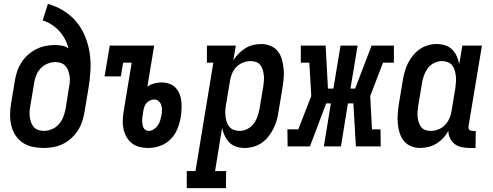

<svg xmlns="http://www.w3.org/2000/svg" viewBox="-20 -755 2540 990"><path d="M205 8Q176 8 148 2Q120 -4 97.5 -19Q75 -34 60 -57Q45 -80 38.5 -107Q32 -134 32 -163Q32 -192 37 -221L57 -341Q61 -365 69 -388.5Q77 -412 91 -433.5Q105 -455 124.5 -472.5Q144 -490 167 -501.5Q190 -513 214 -518Q238 -523 262 -523Q281 -523 299.5 -519.5Q318 -516 333 -506Q327 -531 314.5 -554Q302 -577 285 -595.5Q268 -614 246.5 -628Q225 -642 200 -650L227 -735Q270 -723 308 -699.5Q346 -676 373.5 -643Q401 -610 418 -569Q435 -528 442 -483.5Q449 -439 446.5 -392Q444 -345 436 -299L416 -179Q412 -154 404 -129.5Q396 -105 382 -83Q368 -61 348 -42.5Q328 -24 304 -12.5Q280 -1 255 3.5Q230 8 205 8ZM206 -80Q227 -80 248 -89Q269 -98 283.5 -114.5Q298 -131 306 -151.5Q314 -172 318 -193L336 -306Q339 -321 340 -336Q341 -351 338.5 -365Q336 -379 331 -392.5Q326 -406 316.5 -416Q307 -426 293.5 -430.5Q280 -435 265 -435Q245 -435 224.5 -426.5Q204 -418 189.5 -402.5Q175 -387 167 -367Q159 -347 156 -327L136 -207Q133 -192 132.5 -177.5Q132 -163 134 -149Q136 -135 141 -122Q146 -109 155 -99Q164 -89 178 -84.5Q192 -80 206 -80Z M744 8Q721 8 699 2.5Q677 -3 660 -16.5Q643 -30 632 -49.5Q621 -69 616.5 -91Q612 -113 613 -136.5Q614 -160 618 -183L659 -432H615L603 -361H519L546 -520H775L740 -309Q757 -320 775.5 -325Q794 -330 813 -330Q833 -330 852.5 -323.5Q872 -317 885 -303Q898 -289 905.5 -271Q913 -253 915 -233Q917 -213 916 -192.5Q915 -172 912 -151Q907 -121 895 -91Q883 -61 860 -37.5Q837 -14 806 -3Q775 8 745 8ZM747 -80Q760 -80 773 -88.5Q786 -97 794 -109Q802 -121 806 -134.5Q810 -148 813 -162Q815 -175 815 -188.5Q815 -202 811 -214Q807 -226 797.5 -234Q788 -242 774 -242Q764 -242 753.5 -237Q743 -232 735.5 -223.5Q728 -215 724.5 -204.5Q721 -194 719 -183L717 -169Q715 -160 714 -150.5Q713 -141 713 -132Q713 -123 714.5 -114Q716 -105 719.5 -97.5Q723 -90 730 -85Q737 -80 747 -80Z M943 215V127H988L1080 -432H1047V-520H1196L1183 -444Q1195 -463 1211 -479Q1227 -495 1245.5 -506.5Q1264 -518 1285 -523Q1306 -528 1327 -528Q1352 -528 1375 -518.5Q1398 -509 1412.5 -490.5Q1427 -472 1433.5 -448.5Q1440 -425 1442.5 -400Q1445 -375 1442.5 -349.5Q1440 -324 1436 -299L1416 -179Q1413 -156 1406.5 -134Q1400 -112 1389.5 -91Q1379 -70 1364 -51Q1349 -32 1329.5 -18.5Q1310 -5 1287 1.5Q1264 8 1242 8Q1219 8 1198.5 1.5Q1178 -5 1163 -20Q1148 -35 1139 -54.5Q1130 -74 1125 -95L1089 127H1146L1145 215ZM1215 -80Q1235 -80 1254.5 -89.5Q1274 -99 1287 -116Q1300 -133 1307 -153Q1314 -173 1318 -193L1338 -313Q1340 -327 1341 -341.5Q1342 -356 1340 -370Q1338 -384 1334 -397Q1330 -410 1321.5 -420.5Q1313 -431 1300 -435.5Q1287 -440 1272 -440Q1253 -440 1233.5 -432.5Q1214 -425 1199.5 -410.5Q1185 -396 1177 -377Q1169 -358 1166 -339L1146 -219Q1143 -203 1142 -187.5Q1141 -172 1142.5 -157Q1144 -142 1148.5 -127.5Q1153 -113 1162 -102Q1171 -91 1185 -85.5Q1199 -80 1215 -80Z M1578 0H1463L1462 -88H1518L1585 -260L1575 -432H1531V-520H1659L1671 -298H1699L1736 -520H1824L1787 -298H1811L1896 -520H2011V-432H1955L1889 -260L1898 -88H1942L1943 0H1815L1802 -222H1774L1738 0H1650L1686 -222H1662Z M2146 8Q2121 8 2098.5 -1.5Q2076 -11 2061.5 -29.5Q2047 -48 2040 -71.5Q2033 -95 2031 -120Q2029 -145 2031 -170.5Q2033 -196 2037 -221L2057 -341Q2061 -364 2067 -386Q2073 -408 2083.5 -429Q2094 -450 2109.5 -469Q2125 -488 2144.5 -501.5Q2164 -515 2186.5 -521.5Q2209 -528 2231 -528Q2254 -528 2275 -521.5Q2296 -515 2311 -500Q2326 -485 2335 -465.5Q2344 -446 2348 -425L2364 -520H2465L2396 -105Q2395 -100 2396 -95Q2397 -90 2399.5 -86.5Q2402 -83 2407 -81.5Q2412 -80 2417 -80H2433L2432 8H2402Q2381 8 2361 4Q2341 0 2325.5 -11.5Q2310 -23 2301 -41Q2292 -59 2292 -80Q2281 -60 2265 -43Q2249 -26 2230 -14.5Q2211 -3 2189 2.5Q2167 8 2146 8ZM2202 -80Q2221 -80 2240 -87.5Q2259 -95 2273.5 -109.5Q2288 -124 2296.5 -143Q2305 -162 2308 -181L2328 -301Q2330 -317 2331 -332.5Q2332 -348 2330.5 -363Q2329 -378 2324.5 -392.5Q2320 -407 2311.5 -418Q2303 -429 2289 -434.5Q2275 -440 2259 -440Q2239 -440 2219 -430.5Q2199 -421 2186.5 -404Q2174 -387 2166.5 -367Q2159 -347 2156 -327L2136 -207Q2134 -193 2133 -178.5Q2132 -164 2133.5 -150Q2135 -136 2139.5 -123Q2144 -110 2152 -99.5Q2160 -89 2173.5 -84.5Q2187 -80 2202 -80Z"/></svg>

Font: Iosevka Curly Slab Semibold
Style: Italic
Weight: 600
Italic angle: -9°
Monospace: yes
Designer: Belleve Invis
Foundry: Belleve Invis
Version: Version 22.1.2; ttfautohint (v1.8.4)